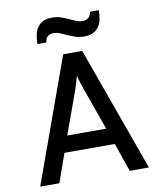

<svg xmlns="http://www.w3.org/2000/svg" viewBox="-97 -988 890 1064"><g transform="rotate(-10 348.0 -455.5)"><path d="M545.9 0 490.2 -161.1H207L149.9 0H42L294.9 -700.2H401.9L653.8 0ZM373 -491.2Q367.2 -507.8 360.1 -529.8Q353 -551.8 349.1 -569.8Q344.2 -551.8 337.6 -530Q331.1 -508.3 325.2 -491.2L238.8 -252.9H458ZM426.8 -776.9Q400.4 -776.9 378.2 -784.4Q356 -792 336.4 -800.8Q316.9 -809.6 298.8 -817.1Q280.8 -824.7 261.7 -824.7Q243.2 -824.7 229.7 -814.2Q216.3 -803.7 214.8 -780.8H164.1Q164.1 -810.5 169.7 -834.7Q175.3 -858.9 188 -876Q200.7 -893.1 220.5 -902.1Q240.2 -911.1 269 -911.1Q295.4 -911.1 317.6 -903.6Q339.8 -896 359.4 -887Q378.9 -877.9 397 -870.4Q415 -862.8 434.1 -862.8Q452.6 -862.8 466.1 -873.5Q479.5 -884.3 481 -906.7H531.7Q531.7 -877 526.1 -852.8Q520.5 -828.6 507.8 -811.8Q495.1 -794.9 475.1 -785.9Q455.1 -776.9 426.8 -776.9Z"/></g></svg>

Font: Overpass
Style: Regular
Weight: 400
Designer: Delve Withrington
Foundry: Delve Fonts
Version: Version 1.001